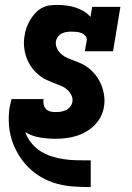

<svg xmlns="http://www.w3.org/2000/svg" viewBox="-20 -558 540 783"><path d="M349 205Q314 205 279 202.5Q244 200 211.5 191Q179 182 150 165.5Q121 149 98 126.5Q75 104 57.5 76Q40 48 29.5 16.5Q19 -15 16.5 -49.5Q14 -84 19 -119Q21 -128 23 -136.5Q25 -145 27 -154H158Q158 -153 157.5 -152.5Q157 -152 157 -151Q156 -141 158.5 -130.5Q161 -120 168 -113Q175 -106 185 -103.5Q195 -101 206 -101Q217 -101 227.5 -102.5Q238 -104 248 -108.5Q258 -113 265.5 -122Q273 -131 275 -141Q278 -157 270.5 -171Q263 -185 251.5 -194.5Q240 -204 225.5 -209.5Q211 -215 197 -220.5Q183 -226 169 -232.5Q155 -239 143.5 -248Q132 -257 121.5 -268Q111 -279 103 -292Q95 -305 89.5 -319Q84 -333 81 -348.5Q78 -364 77.5 -379.5Q77 -395 80 -411Q82 -427 87.5 -443Q93 -459 101.5 -474Q110 -489 121.5 -502Q133 -515 148 -524Q163 -533 179.5 -535.5Q196 -538 212 -538Q232 -538 251 -535.5Q270 -533 287.5 -527.5Q305 -522 321 -512.5Q337 -503 349 -489L356 -530H471L441 -349H326L334 -394Q335 -404 328 -412Q321 -420 311.5 -423.5Q302 -427 292 -428Q282 -429 271 -429Q261 -429 251 -427.5Q241 -426 232 -421.5Q223 -417 216.5 -408.5Q210 -400 208 -390Q206 -374 213 -360Q220 -346 231 -336.5Q242 -327 256 -321Q270 -315 284 -310Q298 -305 312 -298.5Q326 -292 337.5 -283.5Q349 -275 359.5 -264Q370 -253 378 -240.5Q386 -228 392 -214.5Q398 -201 401.5 -185.5Q405 -170 406 -154.5Q407 -139 404 -123Q401 -102 391 -82.5Q381 -63 365 -47Q349 -31 329.5 -20Q310 -9 289.5 -3Q269 3 248 5.5Q227 8 206 8Q173 8 141.5 2.5Q110 -3 83 -19Q91 4 107 24Q123 44 143.5 57.5Q164 71 188.5 79Q213 87 239 91Q265 95 291.5 95.5Q318 96 345 96H346Q346 96 346.5 96Q347 96 347 96H348Q348 96 348 96Q348 96 349 96H350V205Z"/></svg>

Font: Iosevka Slab Heavy Oblique
Style: Regular
Weight: 900
Italic angle: -9°
Monospace: yes
Designer: Belleve Invis
Foundry: Belleve Invis
Version: Version 11.1.1; ttfautohint (v1.8.3)